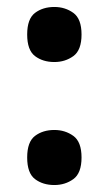

<svg xmlns="http://www.w3.org/2000/svg" viewBox="-20 -523 312 551"><path d="M136 -345Q103 -345 80.5 -362Q58 -379 58 -424Q58 -469 80.5 -486Q103 -503 136 -503Q167 -503 190.5 -486Q214 -469 214 -424Q214 -379 190.5 -362Q167 -345 136 -345ZM136 8Q103 8 80.5 -9Q58 -26 58 -71Q58 -116 80.5 -133Q103 -150 136 -150Q167 -150 190.5 -133Q214 -116 214 -71Q214 -26 190.5 -9Q167 8 136 8Z"/></svg>

Font: Noto Serif Armenian Condensed ExtraBold
Style: Regular
Weight: 800
Width: 3
Designer: Monotype Design Team
Foundry: Monotype Imaging Inc.
Version: Version 2.008; ttfautohint (v1.8.4.7-5d5b)